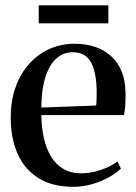

<svg xmlns="http://www.w3.org/2000/svg" viewBox="-20 -693 512 724"><path d="M256.5 11.5Q179 11.5 126.5 -20.5Q74 -52.5 47.2 -111.2Q20.5 -170 20.5 -249.5Q20.5 -315.5 39.8 -367.2Q59 -419 92.5 -455Q126 -491 169 -509.5Q212 -528 259.5 -528Q348.5 -528 400.2 -480.2Q452 -432.5 453.5 -342Q453.5 -311 452 -291.2Q450.5 -271.5 447 -259H136Q136.5 -212 145.5 -172.2Q154.5 -132.5 172.5 -102.8Q190.5 -73 218.8 -56.2Q247 -39.5 286 -39.5Q324 -39.5 362.5 -53Q401 -66.5 423 -84.5L436 -57.5Q419 -40.5 391 -24.8Q363 -9 328 1.2Q293 11.5 256.5 11.5ZM136 -287.5 342.5 -295Q344 -307.5 344.2 -319.5Q344.5 -331.5 344.5 -344Q344.5 -416.5 324 -456.2Q303.5 -496 254.5 -496Q226 -496 203.8 -481.2Q181.5 -466.5 166.5 -439Q151.5 -411.5 143.8 -373Q136 -334.5 136 -287.5ZM388.5 -673V-605H126V-673Z"/></svg>

Font: Merriweather 120pt Medium
Style: Regular
Weight: 500
Version: Version 2.100